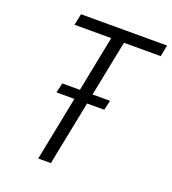

<svg xmlns="http://www.w3.org/2000/svg" viewBox="-132 -820 826 920"><g transform="rotate(20 281.0 -360.0)"><path d="M167.5 0 301.3 -673.3H366.2L231.9 0ZM111.8 -661.6 123.5 -719.7H562.5L551.3 -661.6ZM141.6 -327.6 152.8 -377.4H396.5L384.8 -327.6Z"/></g></svg>

Font: Reddit Sans Light
Style: Italic
Weight: 300
Italic angle: -11.25°
Designer: Stephen Hutchings
Version: Version 1.013